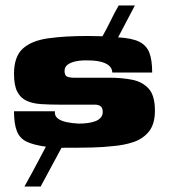

<svg xmlns="http://www.w3.org/2000/svg" viewBox="-20 -596 614 699"><path d="M69 83Q82 60 95.5 35Q109 10 122 -14.5Q135 -39 147 -62Q103 -68 77.5 -80Q52 -92 41.5 -118.5Q31 -145 31 -191Q68 -191 105.5 -191Q143 -191 180 -191Q178 -175 189.5 -165.5Q201 -156 222 -151.5Q243 -147 267 -146Q284 -146 299 -148Q314 -150 326.5 -154.5Q339 -159 346.5 -167.5Q354 -176 354 -188Q354 -203 346.5 -209Q339 -215 325 -215Q293 -215 261 -215Q229 -215 197 -215Q160 -215 129.5 -217Q99 -219 77 -229Q55 -239 43 -262Q31 -285 31 -327Q31 -390 63 -419Q95 -448 155.5 -456.5Q216 -465 299 -465Q313 -465 326.5 -464.5Q340 -464 353 -464Q369 -492 382.5 -520Q396 -548 412 -576H471Q455 -546 440.5 -518Q426 -490 410 -460Q462 -457 488 -443.5Q514 -430 524 -403.5Q534 -377 534 -332Q497 -332 461 -332Q425 -332 389 -332Q388 -348 376.5 -357.5Q365 -367 345.5 -371.5Q326 -376 302 -376Q279 -377 259.5 -373.5Q240 -370 227.5 -361.5Q215 -353 215 -338Q215 -321 224.5 -317Q234 -313 251 -313Q284 -313 316 -313Q348 -313 381 -313Q425 -313 462 -305.5Q499 -298 521.5 -273Q544 -248 544 -193Q544 -144 522 -117Q500 -90 465 -78.5Q430 -67 390 -64Q356 -60 314.5 -59Q273 -58 204 -58L128 83Z"/></svg>

Font: Genos Thin ExtraBold
Style: Regular
Weight: 800
Version: Version 1.010